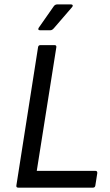

<svg xmlns="http://www.w3.org/2000/svg" viewBox="-20 -862 506 882"><path d="M163.1 -723.1Q157.7 -723.1 156.2 -726.3Q154.8 -729.5 158.2 -734.9L226.1 -832Q232.4 -841.8 243.2 -841.8H306.2Q312 -841.8 313.7 -837.9Q315.4 -834 311 -829.1L228 -732.9Q219.7 -723.1 211.9 -723.1ZM64 0Q53.7 0 55.2 -9.8L154.8 -645Q156.2 -654.8 166 -654.8H230Q240.2 -654.8 238.8 -645L148.9 -77.1H418Q428.2 -77.1 426.8 -65.9L418 -9.8Q416.5 0 407.2 0Z"/></svg>

Font: Sofia Sans
Style: Italic
Weight: 400
Italic angle: -9°
Designer: Botio Nikoltchev, Ani Petrova
Foundry: lettersoup
Version: Version 4.100